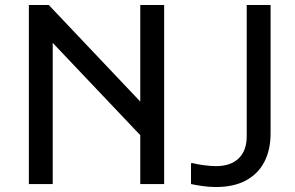

<svg xmlns="http://www.w3.org/2000/svg" viewBox="-20 -740 1188 772"><path d="M96 0V-720H176L590 -283V-148L166 -595L192 -606V0ZM544 0V-720H640V0ZM748 -84H756Q768 -80 797.5 -76Q827 -72 848 -72Q908 -72 940 -103.5Q972 -135 972 -192V-720H1068V-204Q1068 -138 1043 -89.5Q1018 -41 969 -14.5Q920 12 848 12Q821 12 793.5 8Q766 4 748 0Z"/></svg>

Font: Kufam
Style: Regular
Weight: 400
Designer: Wael Morcos, Artur Schmal
Foundry: Original Type
Version: Version 1.301; ttfautohint (v1.8.3)